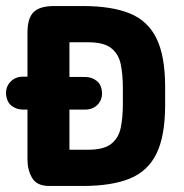

<svg xmlns="http://www.w3.org/2000/svg" viewBox="-25 -616 609 636"><path d="M51 -362Q26 -362 10 -345.5Q-6 -329 -5 -305Q-3 -278 13.5 -265.5Q30 -253 51 -253H257Q282 -253 297.5 -268.5Q313 -284 313 -307Q312 -335 295.5 -348Q279 -361 257 -361ZM66 -88Q66 -53 81.5 -26.5Q97 0 138 0H249Q345 0 405 -24.5Q465 -49 493.5 -107.5Q522 -166 522 -268V-328Q522 -430 493.5 -488.5Q465 -547 405 -571.5Q345 -596 249 -596H154Q107 -596 86.5 -576Q66 -556 66 -508ZM205 -120V-476H267Q319 -476 343.5 -456.5Q368 -437 375 -403Q382 -369 382 -324V-272Q382 -227 375 -193Q368 -159 343.5 -139.5Q319 -120 267 -120Z"/></svg>

Font: Beiruti ExtraBold
Style: Regular
Weight: 800
Designer: Arlette Boutros
Foundry: Boutros
Version: Version 1.41